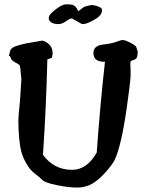

<svg xmlns="http://www.w3.org/2000/svg" viewBox="-20 -845 666 877"><path d="M307.1 -823.7Q326.7 -820.3 336.4 -795.4Q336.9 -794.9 337.4 -794.9Q340.8 -794.9 348.6 -801.8Q362.8 -814.5 376 -817.4Q381.3 -818.4 396.5 -821.8Q397 -821.8 397.9 -821.8Q417.5 -821.8 439.5 -810.1Q445.3 -807.1 445.8 -799.3Q445.8 -797.9 445.8 -796.9Q445.8 -774.4 411.1 -754.9Q375.5 -734.9 359.4 -734.9Q354 -734.9 351.1 -736.8Q343.3 -741.7 309.1 -760.7H303.2Q298.3 -759.3 281.7 -748Q262.7 -734.9 247.6 -734.9Q247.1 -734.9 246.6 -734.9Q221.2 -735.8 212.4 -744.1Q202.6 -752.9 202.6 -759.8V-760.3Q202.6 -766.6 206.1 -774.4Q209.5 -782.7 236.8 -804Q264.2 -825.2 281.7 -825.2Q301.3 -825.2 307.1 -823.7ZM176.3 -137.7Q226.6 -69.3 309.1 -69.3Q377.4 -69.3 421.9 -148.4Q436.5 -356.9 459.5 -563.5L456.5 -563H455.6Q409.2 -563 406.7 -599.1V-602.5Q406.7 -636.2 449.7 -641.4Q492.7 -646.5 512.2 -654.3Q531.7 -662.1 541.5 -662.1Q551.3 -662.1 572.8 -651.4Q594.2 -640.6 601.6 -632.3L609.4 -607.9L606.4 -584.5Q601.6 -572.8 584.5 -569.3Q575.7 -567.4 575.2 -556.2V-555.7Q575.7 -539.1 576.2 -534.2Q576.7 -524.9 576.7 -512.7Q576.2 -503.9 576.2 -493.2Q575.2 -468.8 559.1 -353.5Q534.2 -180.2 504.4 -115.7Q495.1 -95.7 463.9 -60.1Q432.6 -24.4 401.9 -6.3Q371.1 11.7 332 11.7Q293 11.7 238.8 0.5Q184.6 -10.7 173.8 -22.5Q163.1 -34.2 140.4 -51Q117.7 -67.9 101.6 -95.9Q85.4 -124 78.4 -148.7Q71.3 -173.3 67.6 -212.6Q64 -252 64 -286.6Q64 -321.3 71.3 -383.8L77.6 -483.9Q72.8 -541 70.1 -546.1Q67.4 -551.3 51.8 -558.8Q36.1 -566.4 31.7 -575Q27.3 -583.5 25.4 -588.9H20.5L27.3 -615.7Q34.2 -627.9 50.3 -633.3Q84.5 -645 114.7 -649.4L171.4 -659.2H176.8L178.2 -657.7Q189 -655.8 202.9 -643.6Q216.8 -631.3 219.7 -610.4L220.7 -600.6L216.8 -581.1L196.3 -573.7Q190.9 -354 176.3 -137.7Z"/></svg>

Font: Drukaatie burti
Style: Demi
Weight: 600
Version: Version 0.14